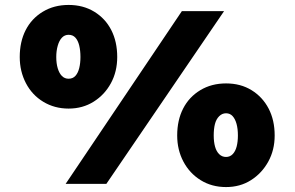

<svg xmlns="http://www.w3.org/2000/svg" viewBox="-20 -745 1194 778"><path d="M246 0 717 -700H888L411 0ZM258 -305Q201 -305 155.5 -332.5Q110 -360 85 -408Q60 -456 60 -514Q60 -576 84 -623Q108 -670 153.5 -697.5Q199 -725 258 -725Q317 -725 362 -697.5Q407 -670 431 -623Q455 -576 455 -514Q455 -455 429.5 -408Q404 -361 359.5 -333Q315 -305 258 -305ZM258 -426Q275 -426 285.5 -437.5Q296 -449 301 -469Q306 -489 306 -514Q306 -540 301 -560.5Q296 -581 285.5 -592.5Q275 -604 258 -604Q242 -604 231 -592.5Q220 -581 214 -560Q208 -539 208 -514Q208 -488 214 -468Q220 -448 231 -437Q242 -426 258 -426ZM896 13Q838 13 793 -15Q748 -43 723 -90.5Q698 -138 698 -196Q698 -258 722 -305Q746 -352 791.5 -379.5Q837 -407 896 -407Q955 -407 999.5 -379.5Q1044 -352 1068.5 -305Q1093 -258 1093 -196Q1093 -137 1067 -90Q1041 -43 997 -15Q953 13 896 13ZM896 -109Q912 -109 923 -120.5Q934 -132 939 -151.5Q944 -171 944 -196Q944 -223 938.5 -243Q933 -263 922.5 -274.5Q912 -286 896 -286Q880 -286 868 -274Q856 -262 851 -242.5Q846 -223 846 -196Q846 -170 851.5 -150.5Q857 -131 868.5 -120Q880 -109 896 -109Z"/></svg>

Font: Lexend Exa ExtraBold
Style: Regular
Weight: 800
Designer: Bonnie Shaver-Troup, Thomas Jockin
Foundry: Lexend
Version: Version 1.007